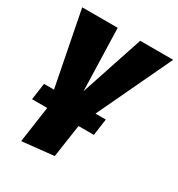

<svg xmlns="http://www.w3.org/2000/svg" viewBox="-180 -652 927 998"><g transform="rotate(30 284.0 -153.5)"><path d="M568 -534H370L246 -160L235 -534H22L109 -90H49L35 10H126L95 227L285 207L314 10H406L420 -90H358Z"/></g></svg>

Font: Fira Sans Heavy
Style: Italic
Weight: 900
Italic angle: -8°
Designer: bBox Type GmbH & Carrois Corporate GbR & Edenspiekermann AG
Foundry: bBox Type GmbH & Carrois Corporate GbR & Edenspiekermann AG
Version: Version 4.301;PS 004.301;hotconv 1.0.88;makeotf.lib2.5.64775